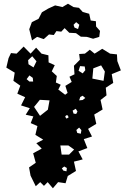

<svg xmlns="http://www.w3.org/2000/svg" viewBox="-20 -798 676 1031"><path d="M144 145 136 101 172 76 158 25 204 0 175 -29 212 -48 170 -74 181 -121 145 -137 159 -173 118 -182 140 -217 93 -232 115 -276 73 -295 89 -338 52 -364 59 -408 14 -435 26 -486 39 -513 69 -510 107 -548 144 -510 174 -542 203 -510 240 -501 241 -463 274 -448 258 -415 285 -390 280 -355 306 -343 293 -317 329 -290 328 -288 343 -299 331 -337 365 -358 353 -386 380 -399 377 -445 409 -477 405 -508 436 -510 462 -531 488 -510 529 -536 571 -510 608 -506 610 -470 629 -420 580 -400 588 -353 548 -327 552 -286 520 -261 531 -210 486 -183 497 -133 453 -106 474 -65 430 -51 449 -3 401 15 424 58 377 70 388 120 344 147 332 186 292 180 264 213 236 180 216 200 196 180 172 202ZM153 -496 131 -475 133 -453 160 -436 176 -469ZM523 -447 481 -431 476 -376 536 -364 543 -414ZM435 -441 410 -443 402 -418 424 -404 438 -421ZM156 -380 138 -393 123 -373 138 -360H158ZM438 -272 423 -284 411 -277 405 -259 424 -261ZM246 -259 194 -262 163 -224 195 -176 237 -209ZM396 -199 387 -214 370 -204 375 -188 389 -186ZM345 -178 335 -179 330 -171 337 -161 348 -167ZM405 -113 390 -100 395 -84 414 -80 417 -99ZM378 5 347 -17H304L311 32H351ZM339 104 325 96 312 106 320 118 337 122ZM137 -641 151 -679 187 -697 205 -732 239 -752 276 -769 315 -760 345 -778 375 -760 404 -756 424 -734 459 -724 467 -688 495 -684 496 -656 517 -632 513 -600 480 -590 446 -600 414 -601 388 -620 352 -622 327 -647 309 -628 283 -631 269 -610 243 -613 215 -588 179 -600 152 -581ZM389 -679 375 -665 380 -650 399 -642 406 -665Z"/></svg>

Font: Rubik Gemstones
Style: Regular
Weight: 400
Designer: Hubert and Fischer, NaN
Foundry: Hubert and Fischer, NaN
Version: Version 2.200